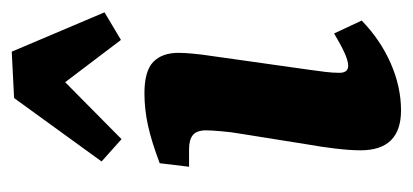

<svg xmlns="http://www.w3.org/2000/svg" viewBox="-208 -488 703 327"><g transform="rotate(-90 143.5 -324.5)"><path d="M212 -318 188 -148Q186 -134 184.5 -121.5Q183 -109 183 -98Q183 -83 195 -83Q203 -83 216.5 -89Q230 -95 250 -107L272 -60Q239 -28 199 -10.5Q159 7 119 7Q51 7 51 -62Q51 -80 54 -105Q57 -130 61 -152L80 -271Q82 -282 83.5 -299.5Q85 -317 85 -325Q85 -341 77 -347.5Q69 -354 53 -354H23L29 -404Q66 -418 93.5 -424Q121 -430 148 -430Q186 -430 201.5 -415Q217 -400 217 -372Q217 -361 215.5 -346Q214 -331 212 -318ZM32 -503 140 -652 219 -656 286 -498 239 -470 167 -565 70 -469Z"/></g></svg>

Font: Rasa
Style: Italic
Weight: 400
Italic angle: -7.10001°
Designer: Anna Giedrys (Yrsa+Rasa design), David Brezina (Yrsa art-direction, Rasa art-direction, design)
Foundry: Rosetta Type Foundry
Version: Version 2.004